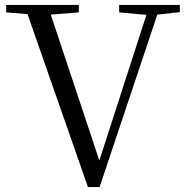

<svg xmlns="http://www.w3.org/2000/svg" viewBox="-20 -748 754 775"><path d="M461 -698 571 -688 381 -100 185 -689 298 -698V-728H5V-698L91 -691L335 7H382L615 -689L706 -699V-728H461Z"/></svg>

Font: Harano Aji Mincho
Style: Regular
Weight: 400
Foundry: Masamichi Hosoda
Version: HaranoAjiMincho-Regular version 20230610;ttx 4.39.4